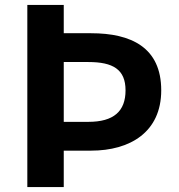

<svg xmlns="http://www.w3.org/2000/svg" viewBox="-20 -760 729 780"><path d="M91 0H239V-148H350C508 -148 635 -223 635 -393C635 -568 512 -625 350 -625H239V-740H91ZM239 -265V-508H339C439 -508 490 -478 490 -393C490 -308 442 -265 339 -265Z"/></svg>

Font: Source Han Sans Old Style Bold
Style: Regular
Weight: 700
Designer: Ryoko NISHIZUKA (kana & ideographs); Paul D. Hunt (Latin, Greek & Cyrillic); Wenlong ZHANG (bopomofo); Sandoll Communica
Foundry: Adobe Systems Incorporated
Version: Version 1.004;PS 1.004;hotconv 1.0.81;makeotf.lib2.5.63406